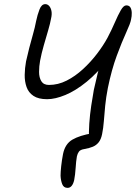

<svg xmlns="http://www.w3.org/2000/svg" viewBox="-20 -732 658 929"><path d="M307 177Q288 177 281 159Q274 141 273 118Q273 101 276 72.5Q279 44 285 13Q295 -36 330.5 -56.5Q366 -77 426 -87L411 -55Q409 -90 412 -134Q415 -178 421.5 -221Q428 -264 434 -297Q443 -339 453 -379Q463 -419 474.5 -455Q486 -491 498 -522L504 -447Q453 -380 399.5 -336.5Q346 -293 296.5 -272.5Q247 -252 208 -252Q166 -252 142 -268Q118 -284 108.5 -311Q99 -338 99.5 -370Q100 -402 106 -435Q113 -467 121.5 -500Q130 -533 139.5 -566Q149 -599 155 -631Q161 -660 171 -686Q181 -712 199 -712Q210 -712 218 -703Q226 -694 229 -678.5Q232 -663 227 -642Q223 -619 213 -585Q203 -551 192 -513Q181 -475 174 -438Q169 -411 169 -384Q169 -357 180 -339Q191 -321 217 -321Q261 -321 302.5 -342Q344 -363 381.5 -397.5Q419 -432 449.5 -472Q480 -512 500 -549Q520 -587 535.5 -623Q551 -659 564.5 -682.5Q578 -706 591 -706Q605 -706 611 -696Q617 -686 617.5 -670Q618 -654 614 -637Q611 -619 590.5 -574.5Q570 -530 545 -462.5Q520 -395 502 -307Q493 -261 489 -220.5Q485 -180 482.5 -146Q480 -112 474 -83Q469 -58 457.5 -43.5Q446 -29 429 -22Q412 -15 389 -11Q369 -8 362 1.5Q355 11 352 25Q348 48 346 80.5Q344 113 339 139Q335 157 327 167Q319 177 307 177Z"/></svg>

Font: Shantell Sans Light
Style: Italic
Weight: 300
Italic angle: -11°
Designer: Stephen Nixon, Anya Danilova, Shantell Martin
Foundry: Arrow Type
Version: Version 1.008;[ac192a2d6]